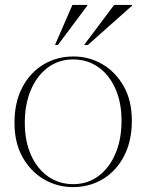

<svg xmlns="http://www.w3.org/2000/svg" viewBox="-20 -752 596 782"><path d="M277 10Q213.5 10 159.2 -21.5Q105 -53 72 -111.8Q39 -170.5 39 -251.5Q39 -335.5 70.8 -396Q102.5 -456.5 157 -489.2Q211.5 -522 279 -522Q343 -522 397 -490.5Q451 -459 484 -400.5Q517 -342 517 -260.5Q517 -177 485.2 -116.2Q453.5 -55.5 399.2 -22.8Q345 10 277 10ZM278 -2Q336.5 -2 380.8 -34.8Q425 -67.5 450 -125.8Q475 -184 475 -260.5Q475 -334.5 450 -390.8Q425 -447 380.5 -478.5Q336 -510 278 -510Q219.5 -510 175.2 -477.2Q131 -444.5 106 -386.2Q81 -328 81 -251.5Q81 -177.5 106 -121.2Q131 -65 175.5 -33.5Q220 -2 278 -2ZM322.5 -569 445 -732H518V-729L338 -569ZM204 -569 275 -732H335.5V-729L216 -569Z"/></svg>

Font: Newsreader Display ExtraLight
Style: Regular
Weight: 275
Designer: Hugues Gentile
Foundry: Production Type
Version: Version 1.002